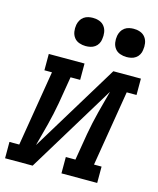

<svg xmlns="http://www.w3.org/2000/svg" viewBox="-136 -829 749 908"><g transform="rotate(15 238.0 -374.5)"><path d="M-24 0V-80H24L85 -450H48V-530H223V-450H176L154 -318Q149 -290 143 -262.5Q137 -235 130 -207.5Q123 -180 115.5 -152.5Q108 -125 101 -98L364 -530H499V-450H451L390 -80H427V0H252V-80H299L321 -212Q326 -240 332 -267.5Q338 -295 345 -322.5Q352 -350 359.5 -377.5Q367 -405 374 -432L111 0ZM406 -611Q390 -611 374.5 -616.5Q359 -622 349.5 -634.5Q340 -647 337.5 -663.5Q335 -680 338 -697Q340 -708 346 -719Q352 -730 362 -737Q372 -744 383.5 -746.5Q395 -749 406 -749Q423 -749 438 -743.5Q453 -738 462.5 -725.5Q472 -713 474.5 -696.5Q477 -680 474 -663Q473 -652 467 -641Q461 -630 451 -623Q441 -616 429.5 -613.5Q418 -611 406 -611ZM206 -611Q190 -611 174.5 -616.5Q159 -622 149.5 -634.5Q140 -647 137.5 -663.5Q135 -680 138 -697Q140 -708 146 -719Q152 -730 162 -737Q172 -744 183.5 -746.5Q195 -749 206 -749Q223 -749 238 -743.5Q253 -738 262.5 -725.5Q272 -713 274.5 -696.5Q277 -680 274 -663Q273 -652 267 -641Q261 -630 251 -623Q241 -616 229.5 -613.5Q218 -611 206 -611Z"/></g></svg>

Font: Iosevka Curly Slab MdObl
Style: Regular
Weight: 500
Italic angle: -9°
Monospace: yes
Designer: Belleve Invis
Foundry: Belleve Invis
Version: Version 11.0.0; ttfautohint (v1.8.3)